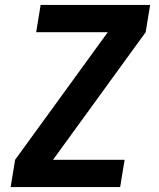

<svg xmlns="http://www.w3.org/2000/svg" viewBox="-20 -755 640 775"><path d="M23 0 41 -110 415 -625H126L144 -735H586L568 -625L194 -110H483L465 0Z"/></svg>

Font: Iosevka Aile Extrabold
Style: Italic
Weight: 800
Italic angle: -9°
Designer: Belleve Invis
Foundry: Belleve Invis
Version: Version 31.1.0; ttfautohint (v1.8.4)